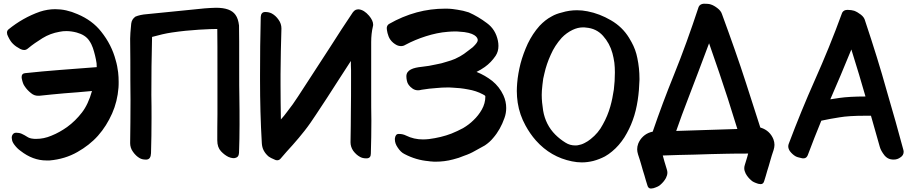

<svg xmlns="http://www.w3.org/2000/svg" viewBox="-20 -873 5042 1061"><path d="M93.8 -39.1C138.7 -3.9 186.5 13.7 236.3 13.7H253.9C310.5 8.8 362.3 -6.8 408.2 -33.2C451.2 -57.6 489.3 -86.9 521.5 -123C553.7 -159.2 579.1 -200.2 599.6 -246.1C619.1 -290 630.9 -337.9 634.8 -388.7C635.7 -399.4 635.7 -410.2 635.7 -420.9C635.7 -438.5 634.8 -456.1 632.8 -473.6C629.9 -496.1 626 -518.6 619.1 -541C604.5 -596.7 578.1 -649.4 539.1 -698.2C506.8 -739.3 463.9 -771.5 408.2 -794.9C366.2 -813.5 325.2 -822.3 285.2 -822.3C256.8 -822.3 228.5 -817.4 201.2 -808.6C136.7 -786.1 79.1 -752.9 27.3 -710.9C21.5 -706.1 18.6 -700.2 18.6 -692.4C18.6 -685.5 20.5 -678.7 25.4 -669.9C34.2 -651.4 43.9 -637.7 52.7 -629.9C62.5 -620.1 75.2 -611.3 91.8 -602.5C99.6 -598.6 106.4 -596.7 113.3 -596.7C121.1 -596.7 127.9 -599.6 134.8 -605.5C159.2 -626 186.5 -644.5 214.8 -662.1C243.2 -679.7 274.4 -691.4 308.6 -697.3C321.3 -700.2 334 -701.2 346.7 -701.2C365.2 -701.2 384.8 -698.2 403.3 -693.4C435.5 -684.6 459 -669.9 473.6 -647.5C482.4 -634.8 488.3 -622.1 493.2 -608.4C502 -582 509.8 -550.8 513.7 -523.4L514.6 -502C441.4 -496.1 373 -491.2 309.6 -486.3C246.1 -481.4 182.6 -475.6 119.1 -468.8C106.4 -467.8 99.6 -460.9 99.6 -448.2C99.6 -445.3 99.6 -441.4 100.6 -437.5C104.5 -418.9 109.4 -405.3 116.2 -396.5C125 -382.8 136.7 -370.1 151.4 -358.4C163.1 -348.6 175.8 -343.8 190.4 -343.8H197.3C243.2 -348.6 290 -353.5 335.9 -357.4C382.8 -360.4 433.6 -365.2 488.3 -370.1C474.6 -321.3 456.1 -281.2 432.6 -251C409.2 -220.7 381.8 -193.4 350.6 -170.9C324.2 -152.3 295.9 -135.7 263.7 -123C236.3 -111.3 208 -105.5 179.7 -105.5C173.8 -105.5 168 -105.5 163.1 -106.4C149.4 -107.4 138.7 -111.3 129.9 -117.2C121.1 -123 110.4 -128.9 99.6 -133.8C90.8 -137.7 80.1 -139.6 69.3 -139.6C58.6 -139.6 51.8 -134.8 46.9 -124C45.9 -121.1 44.9 -117.2 44.9 -113.3C44.9 -110.4 44.9 -108.4 45.9 -105.5C45.9 -96.7 49.8 -85.9 58.6 -74.2C69.3 -59.6 81.1 -47.9 93.8 -39.1Z M714.8 -34.2C725.6 -18.6 738.3 -6.8 752 1C760.7 5.9 771.5 8.8 783.2 8.8H790C805.7 7.8 813.5 -3.9 814.5 -26.4C816.4 -87.9 817.4 -152.3 817.4 -221.7C817.4 -262.7 817.4 -304.7 816.4 -348.6C816.4 -452.1 817.4 -558.6 820.3 -668.9C859.4 -679.7 895.5 -688.5 929.7 -693.4C982.4 -701.2 1032.2 -706.1 1080.1 -709C1127 -711.9 1160.2 -712.9 1180.7 -712.9C1181.6 -682.6 1181.6 -580.1 1181.6 -406.2V-242.2C1180.7 -188.5 1180.7 -140.6 1180.7 -97.7C1180.7 -71.3 1187.5 -51.8 1201.2 -37.1C1214.8 -22.5 1228.5 -12.7 1242.2 -5.9C1261.7 2.9 1275.4 1 1279.3 0C1293 -2.9 1299.8 -11.7 1300.8 -28.3C1302.7 -80.1 1303.7 -131.8 1303.7 -184.6C1303.7 -236.3 1303.7 -288.1 1302.7 -339.8C1301.8 -377.9 1301.8 -419.9 1301.8 -467.8C1301.8 -614.3 1301.8 -702.1 1300.8 -732.4C1297.9 -756.8 1292 -776.4 1281.2 -791C1262.7 -817.4 1227.5 -830.1 1173.8 -830.1C1130.9 -829.1 1088.9 -825.2 1046.9 -820.3C1009.8 -816.4 967.8 -812.5 919.9 -807.6C870.1 -802.7 828.1 -797.9 793 -794.9C766.6 -793 745.1 -788.1 728.5 -781.2C714.8 -771.5 707 -758.8 705.1 -742.2C701.2 -703.1 699.2 -675.8 699.2 -659.2C699.2 -625 700.2 -586.9 700.2 -541C700.2 -467.8 700.2 -394.5 701.2 -321.3C701.2 -235.4 700.2 -155.3 699.2 -82C699.2 -65.4 704.1 -48.8 714.8 -34.2Z M1464.8 -7.8C1471.7 -2.9 1482.4 2.9 1497.1 8.8C1502 11.7 1506.8 12.7 1511.7 12.7C1518.6 12.7 1525.4 9.8 1530.3 3.9C1552.7 -22.5 1575.2 -47.9 1597.7 -72.3C1620.1 -97.7 1642.6 -124 1663.1 -150.4C1685.5 -178.7 1706.1 -209 1726.6 -240.2L1787.1 -332C1808.6 -366.2 1830.1 -399.4 1852.5 -433.6C1875 -467.8 1896.5 -502 1918.9 -536.1C1918.9 -519.5 1918.9 -502 1919.9 -485.4V-434.6C1919.9 -374 1919.9 -313.5 1918.9 -252C1918.9 -204.1 1918 -149.4 1917 -88.9V-85.9C1917 -70.3 1921.9 -54.7 1931.6 -40C1942.4 -25.4 1955.1 -13.7 1969.7 -5.9C1978.5 -1 1989.3 2 2002 2H2007.8C2022.5 1 2029.3 -7.8 2029.3 -24.4C2031.2 -84 2032.2 -144.5 2032.2 -205.1C2031.2 -252.9 2031.2 -306.6 2031.2 -366.2V-640.6C2031.2 -670.9 2034.2 -700.2 2041 -728.5C2042 -731.4 2042 -734.4 2042 -737.3C2042 -752 2034.2 -768.6 2019.5 -786.1C2001 -807.6 1982.4 -819.3 1962.9 -821.3H1960C1955.1 -821.3 1950.2 -820.3 1945.3 -818.4C1939.5 -815.4 1934.6 -811.5 1929.7 -804.7C1887.7 -742.2 1846.7 -679.7 1806.6 -616.2L1683.6 -426.8C1665 -398.4 1645.5 -369.1 1627 -339.8C1608.4 -310.5 1587.9 -282.2 1566.4 -254.9C1561.5 -248 1555.7 -240.2 1549.8 -233.4L1532.2 -212.9C1531.2 -275.4 1530.3 -337.9 1530.3 -401.4V-463.9C1531.2 -547.9 1532.2 -631.8 1535.2 -715.8C1535.2 -732.4 1530.3 -749 1519.5 -763.7C1508.8 -779.3 1496.1 -791 1481.4 -798.8C1471.7 -803.7 1460 -806.6 1447.3 -806.6H1443.4C1428.7 -805.7 1421.9 -795.9 1420.9 -779.3C1418 -671.9 1417 -564.5 1417 -458V-430.7C1417 -314.5 1419.9 -198.2 1426.8 -82C1427.7 -67.4 1430.7 -53.7 1437.5 -41C1444.3 -28.3 1453.1 -17.6 1464.8 -7.8Z M2177.7 -57.6C2188.5 -41 2201.2 -28.3 2215.8 -21.5C2258.8 1 2302.7 13.7 2348.6 17.6C2354.5 18.6 2360.4 19.5 2367.2 19.5C2374 20.5 2379.9 20.5 2386.7 20.5C2418.9 20.5 2452.1 16.6 2484.4 7.8C2504.9 2.9 2525.4 -3.9 2545.9 -12.7C2566.4 -19.5 2585.9 -28.3 2604.5 -39.1C2623 -48.8 2640.6 -58.6 2659.2 -69.3C2676.8 -81.1 2692.4 -94.7 2705.1 -110.4C2732.4 -141.6 2752.9 -178.7 2767.6 -220.7C2774.4 -239.3 2777.3 -257.8 2777.3 -276.4C2777.3 -299.8 2772.5 -323.2 2761.7 -346.7C2747.1 -377.9 2726.6 -404.3 2700.2 -425.8C2673.8 -446.3 2645.5 -462.9 2613.3 -475.6C2622.1 -480.5 2629.9 -484.4 2636.7 -488.3C2644.5 -493.2 2652.3 -498 2659.2 -502.9C2682.6 -519.5 2702.1 -540 2718.8 -564.5C2729.5 -581.1 2734.4 -598.6 2734.4 -619.1C2734.4 -628.9 2733.4 -638.7 2731.4 -648.4C2722.7 -689.5 2703.1 -721.7 2670.9 -745.1C2638.7 -769.5 2605.5 -789.1 2570.3 -804.7C2549.8 -811.5 2528.3 -816.4 2507.8 -819.3C2499 -820.3 2489.3 -822.3 2480.5 -823.2C2469.7 -824.2 2459 -825.2 2448.2 -825.2H2440.4C2386.7 -825.2 2334 -818.4 2283.2 -804.7C2229.5 -790 2178.7 -768.6 2130.9 -741.2C2122.1 -736.3 2118.2 -728.5 2117.2 -718.8C2117.2 -708 2122.1 -674.8 2136.7 -654.3C2145.5 -641.6 2158.2 -630.9 2173.8 -623C2180.7 -620.1 2188.5 -618.2 2195.3 -618.2C2204.1 -618.2 2211.9 -620.1 2219.7 -625C2255.9 -644.5 2293.9 -660.2 2334 -672.9C2374 -685.5 2414.1 -694.3 2455.1 -697.3C2467.8 -698.2 2479.5 -699.2 2492.2 -699.2C2501 -699.2 2508.8 -699.2 2516.6 -698.2C2603.5 -694.3 2620.1 -666 2620.1 -651.4C2620.1 -642.6 2612.3 -630.9 2592.8 -612.3C2577.1 -599.6 2560.5 -587.9 2543.9 -575.2C2531.2 -566.4 2514.6 -556.6 2495.1 -547.9C2481.4 -542 2464.8 -536.1 2446.3 -531.2C2429.7 -525.4 2410.2 -520.5 2387.7 -516.6C2363.3 -510.7 2337.9 -506.8 2311.5 -503.9C2263.7 -499 2225.6 -487.3 2225.6 -451.2C2225.6 -444.3 2226.6 -435.5 2228.5 -426.8C2231.4 -410.2 2242.2 -395.5 2260.7 -382.8C2269.5 -377 2279.3 -374 2290 -374C2295.9 -374 2302.7 -375 2309.6 -377C2337.9 -381.8 2366.2 -384.8 2394.5 -386.7C2413.1 -388.7 2432.6 -389.6 2451.2 -389.6C2460.9 -389.6 2470.7 -389.6 2480.5 -388.7C2507.8 -387.7 2536.1 -384.8 2566.4 -378.9C2595.7 -374 2623 -365.2 2648.4 -351.6C2657.2 -347.7 2662.1 -343.8 2662.1 -339.8C2662.1 -314.5 2655.3 -290 2642.6 -267.6C2629.9 -245.1 2614.3 -225.6 2596.7 -209C2580.1 -192.4 2560.5 -177.7 2539.1 -165C2518.6 -154.3 2497.1 -143.6 2474.6 -134.8C2436.5 -120.1 2395.5 -110.4 2350.6 -104.5C2339.8 -103.5 2328.1 -102.5 2317.4 -102.5C2284.2 -102.5 2252.9 -109.4 2223.6 -124C2211.9 -129.9 2199.2 -132.8 2185.5 -132.8H2182.6C2170.9 -132.8 2164.1 -124 2162.1 -107.4V-102.5C2162.1 -87.9 2167 -73.2 2177.7 -57.6Z M3140.6 18.6C3159.2 22.5 3177.7 24.4 3195.3 24.4C3216.8 24.4 3237.3 21.5 3257.8 16.6C3280.3 10.7 3302.7 2 3323.2 -8.8C3336.9 -16.6 3349.6 -25.4 3362.3 -36.1C3388.7 -57.6 3411.1 -84 3430.7 -114.3C3449.2 -144.5 3464.8 -175.8 3476.6 -209C3489.3 -243.2 3498 -280.3 3503.9 -318.4C3509.8 -356.4 3512.7 -394.5 3513.7 -430.7V-439.5C3513.7 -477.5 3509.8 -514.6 3502 -551.8C3496.1 -583 3485.4 -612.3 3469.7 -640.6C3465.8 -648.4 3460.9 -656.2 3456.1 -664.1C3431.6 -704.1 3398.4 -736.3 3356.4 -760.7C3314.5 -785.2 3271.5 -801.8 3226.6 -810.5C3207 -814.5 3187.5 -816.4 3168.9 -816.4C3140.6 -816.4 3112.3 -812.5 3084 -803.7C3063.5 -798.8 3044.9 -792 3028.3 -782.2C3003.9 -769.5 2982.4 -752 2961.9 -730.5C2935.5 -701.2 2914.1 -668 2896.5 -631.8C2879.9 -595.7 2866.2 -558.6 2856.4 -521.5C2847.7 -486.3 2840.8 -450.2 2837.9 -413.1C2836.9 -398.4 2835.9 -384.8 2835.9 -370.1C2835.9 -347.7 2837.9 -326.2 2840.8 -305.7C2847.7 -260.7 2862.3 -218.8 2883.8 -179.7C2900.4 -149.4 2918.9 -122.1 2941.4 -96.7C2996.1 -35.2 3062.5 2.9 3140.6 18.6ZM3104.5 -85C3084 -97.7 3065.4 -112.3 3048.8 -128.9C3012.7 -165 2990.2 -210 2981.4 -261.7C2976.6 -292 2973.6 -321.3 2973.6 -348.6C2973.6 -361.3 2974.6 -379.9 2977.5 -404.3C2979.5 -428.7 2983.4 -449.2 2988.3 -466.8C2996.1 -502 3007.8 -536.1 3023.4 -570.3C3038.1 -604.5 3058.6 -635.7 3084 -664.1C3101.6 -682.6 3122.1 -697.3 3144.5 -708C3163.1 -716.8 3181.6 -721.7 3202.1 -721.7C3207 -721.7 3211.9 -721.7 3216.8 -720.7C3256.8 -717.8 3288.1 -702.1 3312.5 -674.8C3336.9 -647.5 3354.5 -615.2 3364.3 -579.1C3369.1 -562.5 3372.1 -544.9 3375 -526.4C3377 -508.8 3377.9 -491.2 3377.9 -472.7C3377.9 -440.4 3376 -409.2 3372.1 -377.9C3367.2 -345.7 3361.3 -314.5 3352.5 -284.2C3342.8 -250 3329.1 -216.8 3311.5 -185.5C3294.9 -153.3 3272.5 -127 3244.1 -104.5C3233.4 -95.7 3222.7 -88.9 3210.9 -83C3198.2 -76.2 3185.5 -72.3 3172.9 -70.3C3168 -69.3 3163.1 -69.3 3158.2 -69.3C3139.6 -69.3 3121.1 -74.2 3104.5 -85Z M3642.6 -13.7C3670.9 -14.6 3700.2 -15.6 3729.5 -16.6C3759.8 -17.6 3789.1 -17.6 3818.4 -18.6C3877.9 -20.5 3936.5 -22.5 3996.1 -23.4C4035.2 -24.4 4074.2 -24.4 4114.3 -24.4C4113.3 -18.6 4111.3 -12.7 4109.4 -5.9L4095.7 39.1C4093.8 44.9 4092.8 50.8 4092.8 56.6C4092.8 66.4 4095.7 76.2 4100.6 85.9C4108.4 100.6 4119.1 113.3 4131.8 124C4138.7 130.9 4151.4 136.7 4169.9 142.6C4174.8 143.6 4179.7 144.5 4183.6 144.5C4193.4 144.5 4200.2 138.7 4203.1 127C4209 108.4 4214.8 89.8 4219.7 71.3C4225.6 52.7 4231.4 34.2 4236.3 15.6C4241.2 -2.9 4248 -23.4 4254.9 -43.9C4257.8 -53.7 4259.8 -63.5 4259.8 -72.3C4259.8 -83 4257.8 -92.8 4253.9 -103.5C4248 -118.2 4239.3 -131.8 4226.6 -143.6C4214.8 -154.3 4201.2 -162.1 4185.5 -167C4184.6 -168 4182.6 -168 4181.6 -168C4157.2 -245.1 4130.9 -327.1 4102.5 -414.1C4064.5 -532.2 4019.5 -659.2 3969.7 -794.9C3965.8 -807.6 3957 -818.4 3944.3 -828.1C3931.6 -837.9 3919.9 -844.7 3907.2 -848.6C3898.4 -851.6 3885.7 -852.5 3869.1 -852.5C3855.5 -851.6 3845.7 -845.7 3840.8 -835C3796.9 -702.1 3752 -577.1 3704.1 -459C3662.1 -355.5 3623 -251 3586.9 -145.5L3575.2 -142.6C3559.6 -137.7 3545.9 -129.9 3534.2 -119.1C3521.5 -107.4 3512.7 -93.8 3506.8 -79.1C3502.9 -68.4 3501 -58.6 3501 -47.9C3501 -39.1 3502.9 -29.3 3505.9 -19.5C3512.7 1 3519.5 21.5 3524.4 40C3529.3 58.6 3535.2 77.1 3541 95.7C3545.9 114.3 3551.8 132.8 3557.6 151.4C3560.5 163.1 3567.4 168.9 3577.1 168.9C3581.1 168.9 3585.9 168 3590.8 167C3609.4 161.1 3622.1 155.3 3628.9 148.4C3641.6 137.7 3652.3 125 3660.2 110.4C3665 100.6 3668 90.8 3668 81.1C3668 75.2 3667 69.3 3665 63.5L3651.4 18.6L3642.6 -13.7ZM3716.8 -149.4C3737.3 -208 3758.8 -267.6 3782.2 -327.1C3818.4 -421.9 3857.4 -523.4 3898.4 -633.8C3939.5 -517.6 3973.6 -415 4002 -328.1C4022.5 -264.6 4040 -208 4054.7 -160.2Z M4344.7 -38.1C4353.5 -26.4 4363.3 -17.6 4374 -10.7C4381.8 -5.9 4393.6 -2 4410.2 1C4413.1 2 4416 2 4418.9 2H4420.9C4431.6 2 4438.5 -3.9 4443.4 -14.6C4467.8 -79.1 4492.2 -142.6 4518.6 -206.1C4551.8 -212.9 4585 -219.7 4619.1 -224.6C4653.3 -230.5 4700.2 -233.4 4759.8 -233.4H4793C4811.5 -169.9 4827.1 -112.3 4841.8 -61.5C4845.7 -46.9 4854.5 -31.2 4868.2 -13.7C4888.7 10.7 4914.1 8.8 4918.9 8.8C4932.6 8.8 4944.3 4.9 4955.1 -2.9C4967.8 -10.7 4973.6 -21.5 4973.6 -34.2C4973.6 -38.1 4972.7 -42 4971.7 -45.9C4945.3 -144.5 4915 -252.9 4879.9 -372.1C4846.7 -492.2 4806.6 -620.1 4760.7 -757.8C4757.8 -770.5 4750 -782.2 4737.3 -792C4724.6 -801.8 4712.9 -808.6 4700.2 -813.5C4690.4 -816.4 4678.7 -818.4 4664.1 -818.4H4663.1C4649.4 -818.4 4639.6 -813.5 4633.8 -802.7C4585.9 -670.9 4535.2 -547.9 4483.4 -431.6C4431.6 -315.4 4383.8 -198.2 4338.9 -79.1C4336.9 -74.2 4335.9 -69.3 4335.9 -64.5C4335.9 -55.7 4338.9 -46.9 4344.7 -38.1ZM4568.4 -324.2C4605.5 -409.2 4644.5 -501 4684.6 -599.6C4714.8 -502.9 4741.2 -416 4762.7 -339.8C4702.1 -339.8 4654.3 -336.9 4620.1 -332C4603.5 -329.1 4585.9 -327.1 4568.4 -324.2Z"/></svg>

Font: ChillSide Comic
Style: Regular
Weight: 400
Designer: Koroletov, Abay Emes
Version: Version 1.000